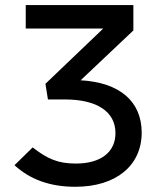

<svg xmlns="http://www.w3.org/2000/svg" viewBox="-20 -713 626 743"><path d="M271.5 9.8C429.7 9.8 528.3 -72.8 528.3 -199.7C528.3 -320.8 442.9 -394 292 -402.3L496.1 -595.2V-693.4H79.6V-602.5H379.4L155.8 -388.7L165.5 -328.1H231.4C355.5 -328.1 426.8 -280.8 426.8 -197.8C426.8 -124 369.6 -80.1 273.9 -80.1C204.6 -80.1 164.1 -97.7 106.4 -142.6L36.1 -73.7C96.7 -18.1 173.8 9.8 271.5 9.8Z"/></svg>

Font: Cascadia Mono NF
Style: Regular
Weight: 400
Monospace: yes
Designer: Aaron Bell
Foundry: Saja Typeworks
Version: Version 2404.023